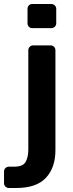

<svg xmlns="http://www.w3.org/2000/svg" viewBox="-64 -746 363 956"><path d="M97 -606Q86 -606 79.5 -613Q73 -620 73 -630V-702Q73 -712 79.5 -719Q86 -726 97 -726H191Q202 -726 209 -719Q216 -712 216 -702V-630Q216 -620 209 -613Q202 -606 191 -606ZM-20 190Q-30 190 -37 183Q-44 176 -44 166V108Q-44 98 -37 91Q-30 84 -20 84H6Q51 84 64 59.5Q77 35 77 -1V-496Q77 -506 84 -513Q91 -520 101 -520H188Q198 -520 205 -513Q212 -506 212 -496V1Q212 89 164.5 139.5Q117 190 18 190Z"/></svg>

Font: Rubik Medium
Style: Regular
Weight: 500
Designer: Hubert and Fischer
Foundry: Hubert and Fischer
Version: Version 2.300; ttfautohint (v1.8.4.7-5d5b);gftools[0.9.30]